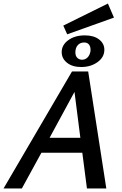

<svg xmlns="http://www.w3.org/2000/svg" viewBox="-32 -1060 688 1080"><path d="M431 -201H201L91 0H-12L373 -658H464L566 0H457ZM420 -285 387 -543 247 -285ZM324 -916 575 -1040 609 -961 346 -867ZM315 -767Q315 -807 352 -834Q389 -861 445 -861Q496 -861 525.5 -838Q555 -815 555 -780Q555 -738 516.5 -710.5Q478 -683 425 -683Q375 -683 345 -707Q315 -731 315 -767ZM477 -772Q479 -794 470 -807.5Q461 -821 441 -821Q419 -821 405.5 -806Q392 -791 392 -765Q392 -745 403 -734.5Q414 -724 430 -724Q447 -724 460 -736.5Q473 -749 477 -772Z"/></svg>

Font: Ysabeau Semibold
Style: Italic
Weight: 600
Italic angle: -12°
Designer: Christian Thalmann (Catharsis Fonts)
Version: Version 0.003